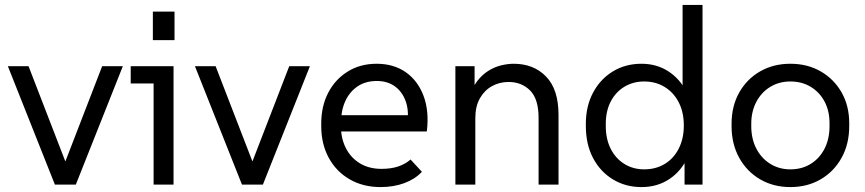

<svg xmlns="http://www.w3.org/2000/svg" viewBox="-20 -750 3513 780"><path d="M203 0 12 -481H96L261 -54H230L395 -481H479L288 0Z M604 0V-447L640 -411H511V-481H685V0ZM601 -587V-703H689V-587Z M963 0 772 -481H856L1021 -54H990L1155 -481H1239L1048 0Z M1526 10Q1455 10 1400.5 -21.5Q1346 -53 1315.5 -109Q1285 -165 1285 -238V-248Q1285 -318 1313 -372.5Q1341 -427 1392 -459Q1443 -491 1510 -491Q1579 -491 1628 -457Q1677 -423 1700.5 -361Q1724 -299 1714 -216H1343V-282H1671L1635 -247Q1642 -302 1627.5 -340.5Q1613 -379 1583 -400Q1553 -421 1511 -421Q1465 -421 1432.5 -399Q1400 -377 1382.5 -338.5Q1365 -300 1365 -248V-238Q1365 -188 1385 -148.5Q1405 -109 1442 -86.5Q1479 -64 1530 -64Q1568 -64 1597 -73.5Q1626 -83 1648 -102L1694 -52Q1666 -22 1622.5 -6Q1579 10 1526 10Z M1830 0V-481H1908V-351H1886Q1897 -392 1917.5 -419Q1938 -446 1963.5 -462Q1989 -478 2016 -484.5Q2043 -491 2067 -491Q2148 -491 2198.5 -439Q2249 -387 2249 -283V0H2168V-271Q2168 -348 2133.5 -382.5Q2099 -417 2046 -417Q2009 -417 1978.5 -400Q1948 -383 1929.5 -350.5Q1911 -318 1911 -270V0Z M2586 10Q2521 10 2469.5 -21.5Q2418 -53 2389 -108.5Q2360 -164 2360 -238V-247Q2360 -319 2389.5 -374Q2419 -429 2470 -460Q2521 -491 2586 -491Q2648 -491 2695.5 -460Q2743 -429 2769 -376L2753 -357V-730H2834V0H2761V-130L2775 -114Q2749 -56 2700 -23Q2651 10 2586 10ZM2597 -62Q2644 -62 2680.5 -84Q2717 -106 2737.5 -146.5Q2758 -187 2758 -240Q2758 -294 2737.5 -334Q2717 -374 2680.5 -396.5Q2644 -419 2597 -419Q2552 -419 2516.5 -397.5Q2481 -376 2461 -337.5Q2441 -299 2441 -247V-238Q2441 -185 2461 -145.5Q2481 -106 2516.5 -84Q2552 -62 2597 -62Z M3191 10Q3122 10 3068 -21.5Q3014 -53 2983 -109Q2952 -165 2952 -238V-247Q2952 -319 2983 -374Q3014 -429 3068 -460Q3122 -491 3191 -491Q3260 -491 3314 -460Q3368 -429 3399 -374.5Q3430 -320 3430 -249V-238Q3430 -165 3399 -109Q3368 -53 3314 -21.5Q3260 10 3191 10ZM3191 -62Q3238 -62 3274 -84.5Q3310 -107 3330 -146.5Q3350 -186 3350 -238V-249Q3350 -299 3330 -337Q3310 -375 3274 -397Q3238 -419 3191 -419Q3145 -419 3109 -397Q3073 -375 3052.5 -336Q3032 -297 3032 -247V-238Q3032 -186 3052.5 -146.5Q3073 -107 3109 -84.5Q3145 -62 3191 -62Z"/></svg>

Font: SUSE
Style: Regular
Weight: 400
Designer: Rene Bieder
Foundry: SUSE
Version: Version 1.000